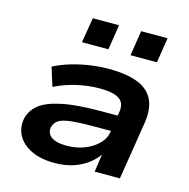

<svg xmlns="http://www.w3.org/2000/svg" viewBox="-107 -827 923 940"><g transform="rotate(15 354.0 -356.5)"><path d="M251 10Q179 10 131.5 -13.5Q84 -37 63 -75.5Q42 -114 51 -162Q61 -204 96.5 -233Q132 -262 207 -278Q282 -294 408 -294H511L499 -213H395Q320 -213 276 -208Q232 -203 213 -190Q194 -177 189 -155Q183 -125 207 -106Q231 -87 287 -87Q334 -87 375 -102.5Q416 -118 444 -146Q472 -174 477 -210L493 -312Q501 -359 471 -379.5Q441 -400 373 -400Q316 -400 257.5 -387Q199 -374 145 -347L115 -442Q154 -462 200.5 -476Q247 -490 296 -497Q345 -504 390 -504Q478 -504 534.5 -482.5Q591 -461 614.5 -415Q638 -369 627 -295L580 0H452L468 -108H477Q458 -74 425 -47Q392 -20 348.5 -5Q305 10 251 10ZM474 -596 494 -723H628L608 -596ZM228 -596 249 -723H382L362 -596Z"/></g></svg>

Font: Nunito Sans 10pt Expanded
Style: Bold Italic
Weight: 700
Width: 7
Italic angle: -9°
Designer: Vernon Adams
Foundry: Vernon Adams
Version: Version 3.101;gftools[0.9.27]